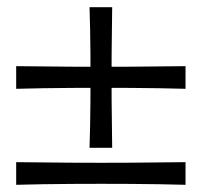

<svg xmlns="http://www.w3.org/2000/svg" viewBox="-20 -625 561 534"><path d="M496 -441V-378Q426 -380 343.5 -380.5Q261 -381 178.5 -380.5Q96 -380 25 -378V-441Q96 -440 178.5 -439.5Q261 -439 343.5 -439.5Q426 -440 496 -441ZM292 -214H229Q231 -273 231.5 -341.5Q232 -410 231.5 -478.5Q231 -547 229 -605H292Q291 -547 290.5 -478.5Q290 -410 290.5 -341.5Q291 -273 292 -214ZM496 -174V-111Q426 -113 343.5 -113.5Q261 -114 178.5 -113.5Q96 -113 25 -111V-174Q96 -173 178.5 -172.5Q261 -172 343.5 -172.5Q426 -173 496 -174Z"/></svg>

Font: Ruwudu
Style: Regular
Weight: 400
Designer: Becca Hirsbrunner Spalinger
Foundry: SIL International
Version: Version 3.000